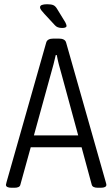

<svg xmlns="http://www.w3.org/2000/svg" viewBox="-20 -884 530 906"><path d="M35 2Q8 2 8 -12Q8 -15 11 -25L198 -683Q203 -702 233 -702H257Q287 -702 292 -683L479 -25Q480 -21 481 -17.5Q482 -14 482 -12Q482 2 455 2H442Q417 2 413 -12L365 -189H125L76 -12Q73 2 48 2ZM218 -528 140 -245H349L272 -528Q264 -555 257.5 -580.5Q251 -606 248 -624H243Q239 -606 232.5 -580.5Q226 -555 218 -528ZM273 -752Q250 -752 239 -765L189 -819Q181 -828 175 -835.5Q169 -843 169 -850Q169 -864 203 -864Q222 -864 232 -859.5Q242 -855 250 -841L288 -779Q294 -767 294 -762Q294 -752 273 -752Z"/></svg>

Font: Asap Condensed Light
Style: Regular
Weight: 300
Width: 3
Designer: Pablo Cosgaya
Foundry: Omnibus-Type
Version: Version 3.001; ttfautohint (v1.8.4.7-5d5b)